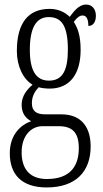

<svg xmlns="http://www.w3.org/2000/svg" viewBox="-20 -583 452 843"><path d="M185 240C313 240 378 170 378 60C378 -18 343 -81 249 -81H178C141 -81 120 -94 120 -130C120 -163 135 -184 150 -200C161 -196 184 -194 198 -194C289 -194 334 -261 334 -364C334 -427 321 -460 304 -487C319 -507 330 -515 343 -515C360 -515 368 -498 368 -469C390 -469 401 -488 401 -514C401 -540 387 -563 358 -563C324 -563 302 -529 286 -509C266 -529 236 -544 198 -544C104 -544 54 -482 54 -359C54 -292 82 -235 123 -211C98 -190 75 -161 75 -123C75 -82 96 -62 117 -51C72 -35 23 7 23 90C23 182 74 240 185 240ZM195 -229C137 -229 111 -275 111 -364C111 -463 140 -508 194 -508C252 -508 278 -467 278 -365C278 -273 254 -229 195 -229ZM186 203C104 203 75 151 75 86C75 11 118 -29 167 -29H237C301 -29 326 2 326 68C326 144 290 203 186 203Z"/></svg>

Font: Noto Serif Hebrew ExtraCondensed Light
Style: Regular
Weight: 300
Width: 2
Designer: Monotype Design Team
Foundry: Monotype Imaging Inc.
Version: Version 2.004